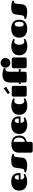

<svg xmlns="http://www.w3.org/2000/svg" viewBox="2631 -3543 1113 6415"><g transform="rotate(-90 3187.5 -335.5)"><path d="M487 -81C449 -81 404 -109 393 -206H595C609 -206 614 -213 614 -225V-252C614 -449 490 -517 327 -517C180 -517 26 -450 26 -250C26 -48 180 17 327 17C452 17 535 -25 577 -56C580 -58 583 -60 583 -64C583 -66 583 -68 581 -71L563 -98C560 -103 559 -104 553 -104C546 -104 522 -81 487 -81ZM391 -266C395 -383 439 -400 469 -400C510 -400 545 -370 545 -266Z M1033 -517C917 -517 808 -488 793 -388L759 -153C748 -80 701 -77 658 -77C649 -77 646 -73 645 -68L640 -41C639 -37 638 -33 638 -31C638 -25 641 -24 646 -22C676 -12 772 17 874 17C1036 17 1113 -49 1123 -129L1150 -357C1156 -406 1178 -424 1215 -424C1225 -424 1236 -421 1239 -421C1241 -421 1243 -421 1244 -429L1250 -458C1251 -461 1252 -465 1252 -467C1252 -474 1247 -476 1244 -477C1204 -496 1117 -517 1033 -517Z M1574 -511C1396 -511 1294 -420 1294 -258V133C1294 178 1307 201 1369 201H1583C1642 201 1654 179 1654 133V0C1767 -18 1867 -89 1867 -253C1867 -452 1719 -511 1574 -511ZM1798 -253C1798 -153 1755 -75 1654 -62V-441C1755 -429 1798 -354 1798 -253Z M2380 -81C2342 -81 2297 -109 2286 -206H2488C2502 -206 2507 -213 2507 -225V-252C2507 -449 2383 -517 2220 -517C2073 -517 1919 -450 1919 -250C1919 -48 2073 17 2220 17C2345 17 2428 -25 2470 -56C2473 -58 2476 -60 2476 -64C2476 -66 2476 -68 2474 -71L2456 -98C2453 -103 2452 -104 2446 -104C2439 -104 2415 -81 2380 -81ZM2284 -266C2288 -383 2332 -400 2362 -400C2403 -400 2438 -370 2438 -266Z M2914 -247C2914 -379 2977 -417 3020 -417C3053 -417 3072 -397 3079 -397C3085 -397 3086 -399 3090 -404L3107 -431C3109 -434 3109 -436 3109 -437C3109 -442 3106 -444 3103 -446C3061 -478 2967 -514 2860 -514C2713 -514 2559 -447 2559 -247C2559 -47 2713 20 2860 20C2980 20 3064 -20 3106 -50C3109 -52 3112 -55 3112 -59C3112 -61 3112 -63 3110 -66L3093 -92C3089 -97 3088 -99 3082 -99C3075 -99 3053 -78 3020 -78C2977 -78 2914 -115 2914 -247Z M3167 -68C3167 -23 3180 0 3242 0H3456C3517 0 3527 -22 3527 -67V-432C3527 -479 3517 -500 3456 -500H3242C3180 -500 3167 -477 3167 -432ZM3490 -684C3493 -686 3494 -688 3494 -691C3494 -693 3493 -696 3491 -699L3446 -762C3443 -765 3441 -767 3439 -767C3436 -767 3434 -766 3432 -764L3259 -633C3256 -630 3254 -628 3254 -625C3254 -624 3255 -621 3257 -619L3290 -571C3293 -567 3296 -566 3298 -566C3300 -566 3302 -567 3305 -569Z M4076 -203C4083 -203 4087 -206 4087 -214V-253C4087 -260 4084 -263 4076 -263H3998V-566C3998 -681 4033 -712 4077 -712C4096 -712 4104 -707 4113 -707C4115 -707 4119 -707 4119 -715V-750C4119 -762 4112 -767 4107 -769C4063 -791 3973 -810 3901 -810C3777 -810 3638 -769 3638 -558V-263H3597C3590 -263 3587 -260 3587 -253V-214C3587 -206 3591 -203 3597 -203H3638V-68C3638 -23 3651 0 3713 0H3925C3989 0 3998 -21 3998 -68V-203ZM4115 -68C4115 -23 4129 0 4191 0H4405C4465 0 4475 -22 4475 -67V-432C4475 -479 4465 -500 4405 -500H4191C4129 -500 4115 -477 4115 -432ZM4134 -709C4134 -620 4207 -547 4297 -547C4385 -547 4459 -620 4459 -709C4459 -799 4385 -872 4297 -872C4207 -872 4134 -799 4134 -709Z M4901 -247C4901 -379 4964 -417 5007 -417C5040 -417 5059 -397 5066 -397C5072 -397 5073 -399 5077 -404L5094 -431C5096 -434 5096 -436 5096 -437C5096 -442 5093 -444 5090 -446C5048 -478 4954 -514 4847 -514C4700 -514 4546 -447 4546 -247C4546 -47 4700 20 4847 20C4967 20 5051 -20 5093 -50C5096 -52 5099 -55 5099 -59C5099 -61 5099 -63 5097 -66L5080 -92C5076 -97 5075 -99 5069 -99C5062 -99 5040 -78 5007 -78C4964 -78 4901 -115 4901 -247Z M5436 17C5573 17 5737 -27 5737 -254C5737 -474 5571 -517 5436 -517C5289 -517 5135 -450 5135 -250C5135 -48 5289 17 5436 17ZM5586 -100C5543 -100 5504 -118 5504 -250C5504 -382 5555 -400 5586 -400C5626 -400 5668 -371 5668 -254C5668 -130 5627 -100 5586 -100Z M6156 -517C6040 -517 5931 -488 5916 -388L5882 -153C5871 -80 5824 -77 5781 -77C5772 -77 5769 -73 5768 -68L5763 -41C5762 -37 5761 -33 5761 -31C5761 -25 5764 -24 5769 -22C5799 -12 5895 17 5997 17C6159 17 6236 -49 6246 -129L6273 -357C6279 -406 6301 -424 6338 -424C6348 -424 6359 -421 6362 -421C6364 -421 6366 -421 6367 -429L6373 -458C6374 -461 6375 -465 6375 -467C6375 -474 6370 -476 6367 -477C6327 -496 6240 -517 6156 -517Z"/></g></svg>

Font: Fascinate
Style: Regular
Weight: 900
Designer: Astigmatic (AOETI)
Foundry: Astigmatic (AOETI)
Version: Version 1.000